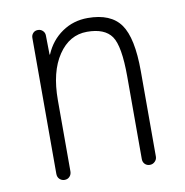

<svg xmlns="http://www.w3.org/2000/svg" viewBox="-65 -593 631 655"><g transform="rotate(-10 250.0 -265.0)"><path d="M107.4 0Q97.7 0 90.3 -6.8Q83 -13.7 83 -25.4V-496.1Q83 -505.9 89.4 -512.7Q95.7 -519.5 106 -519.5Q116.2 -519.5 123 -512.7Q129.9 -505.9 129.9 -496.1L130.9 -430.7Q130.9 -429.7 131.8 -429.7Q132.8 -429.7 132.8 -430.7Q152.3 -476.6 191.4 -503.4Q230.5 -530.3 280.3 -530.3Q360.4 -530.3 394 -482.9Q427.7 -435.5 427.7 -320.3V-24.4Q427.7 -14.6 420.4 -7.3Q413.1 0 402.8 0Q392.6 0 385.7 -6.8Q378.9 -13.7 378.9 -24.4V-310.5Q378.9 -416 355 -450.2Q331.1 -484.4 270 -484.4Q209 -484.4 170.4 -427.2Q131.8 -370.1 131.8 -271.5V-25.4Q131.8 -14.6 125 -7.3Q118.2 0 107.4 0Z"/></g></svg>

Font: Rounded Mgen+ 1m light
Style: Regular
Weight: 200
Designer: [Source Han Sans]
Ryoko NISHIZUKA  (kana & ideographs); Paul D. Hunt (Latin, Greek & Cyrillic); Wenlong ZHANG  (bopomofo
Version: Version 1.059.20150602